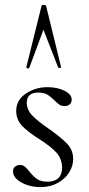

<svg xmlns="http://www.w3.org/2000/svg" viewBox="-20 -751 361 782"><path d="M33 -53Q33 -66 41.5 -72.5Q50 -79 62 -79Q73 -79 81 -72.5Q89 -66 99 -53Q116 -32 131.5 -21.5Q147 -11 174 -11Q203 -11 218 -26Q233 -41 233 -69Q232 -106 208.5 -131Q185 -156 139 -185Q93 -214 69.5 -239Q46 -264 46 -300Q46 -343 85 -369.5Q124 -396 173 -396Q213 -396 242.5 -381.5Q272 -367 272 -345Q272 -333 264 -326Q256 -319 244 -319Q231 -319 222.5 -324.5Q214 -330 201 -343Q186 -358 172 -366Q158 -374 136 -374Q114 -374 101.5 -364Q89 -354 89 -333Q89 -304 111.5 -280.5Q134 -257 178 -227Q228 -192 253 -166Q278 -140 278 -103Q278 -75 261.5 -48.5Q245 -22 214.5 -5.5Q184 11 145 11Q101 11 67 -8Q33 -27 33 -53ZM229 -477Q230 -475 224 -474.5Q218 -474 217 -476L157 -630L99 -474Q97 -472 96 -472Q93 -472 90 -473.5Q87 -475 87 -477L149 -726Q149 -731 158 -731Q167 -731 168 -726Z"/></svg>

Font: Cormorant Upright
Style: Regular
Weight: 400
Designer: Christian Thalmann (Catharsis Fonts)
Foundry: Catharsis Fonts
Version: Version 3.302